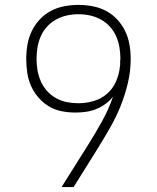

<svg xmlns="http://www.w3.org/2000/svg" viewBox="-20 -763 640 783"><path d="M231 0 341 -175Q370 -221 396.5 -269Q423 -317 441 -369Q428 -352 410 -339Q392 -326 372 -318Q352 -310 330.5 -307Q309 -304 287 -304Q259 -304 231 -309.5Q203 -315 179 -329.5Q155 -344 136.5 -365.5Q118 -387 106.5 -413Q95 -439 91 -467Q87 -495 87 -523Q87 -552 92 -581Q97 -610 109.5 -636Q122 -662 142 -683.5Q162 -705 187.5 -718.5Q213 -732 242 -737.5Q271 -743 300 -743Q329 -743 358 -737.5Q387 -732 412.5 -718.5Q438 -705 458 -683.5Q478 -662 490.5 -636Q503 -610 508 -581Q513 -552 513 -523Q513 -473 501.5 -424.5Q490 -376 471.5 -330Q453 -284 428 -240.5Q403 -197 377 -155L280 0ZM300 -342Q331 -342 362 -351Q393 -360 416.5 -380.5Q440 -401 453 -430.5Q466 -460 469 -491L470 -498V-514Q470 -516 470.5 -518.5Q471 -521 471 -523Q471 -547 467 -570.5Q463 -594 453.5 -615.5Q444 -637 428 -654.5Q412 -672 391 -683.5Q370 -695 347 -700Q324 -705 300 -705Q276 -705 253 -700Q230 -695 209 -683.5Q188 -672 172 -654.5Q156 -637 146.5 -615.5Q137 -594 133 -570.5Q129 -547 129 -523Q129 -500 133 -476.5Q137 -453 146.5 -431.5Q156 -410 172 -392Q188 -374 209 -362.5Q230 -351 253 -346.5Q276 -342 300 -342Z"/></svg>

Font: Iosevka Extralight Extended
Style: Regular
Weight: 200
Width: 7
Monospace: yes
Designer: Belleve Invis
Foundry: Belleve Invis
Version: Version 32.5.0; ttfautohint (v1.8.4)